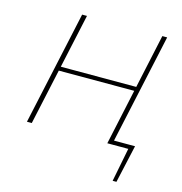

<svg xmlns="http://www.w3.org/2000/svg" viewBox="-122 -768 1016 1073"><g transform="rotate(15 386.5 -231.5)"><path d="M567 0 572 -24H697L680 0ZM626 195 669 -24H697L648 195ZM543 0 685 -658H713L570 0ZM78 0 221 -658H249L106 0ZM159 -322 164 -346H635L630 -322Z"/></g></svg>

Font: Ysabeau Infant Thin
Style: Italic
Weight: 250
Italic angle: -12°
Designer: Christian Thalmann (Catharsis Fonts)
Version: Version 2.001;gftools[0.9.30]; featfreeze: ss01,ss02,lnum